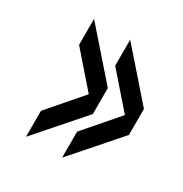

<svg xmlns="http://www.w3.org/2000/svg" viewBox="-105 -590 530 557"><g transform="rotate(30 160.5 -311.5)"><path d="M176 -114 311 -268V-355L176 -509V-422L272 -312L176 -201ZM55 -114 190 -268V-355L55 -509V-422L151 -312L55 -201Z"/></g></svg>

Font: Big Shoulders Display SemiBold
Style: Regular
Weight: 600
Designer: Patric King
Foundry: XO Type Co
Version: Version 1.000; ttfautohint (v1.8.2)